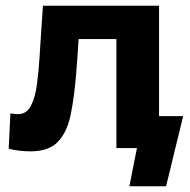

<svg xmlns="http://www.w3.org/2000/svg" viewBox="-20 -519 667 673"><path d="M86.5 11.5Q68 11.5 46.2 9Q24.5 6.5 10.5 2L16.5 -121.5Q24.5 -120 31.8 -119.5Q39 -119 43.5 -119Q73.5 -119 88.5 -148.5Q103.5 -178 109.5 -223.2Q115.5 -268.5 118.5 -316.5Q121.5 -363.5 124.5 -410Q127.5 -456.5 130.5 -499H537.5V-112H622Q614.5 -81 606.8 -49.2Q599 -17.5 591.5 13Q584.5 43 577 73.5Q569.5 104 562 134H433.5L460 0H388V-382H255.5Q253.5 -350.5 251.5 -320Q249 -289 247 -261Q240.5 -180.5 228.2 -119Q216 -57.5 184 -23Q152 11.5 86.5 11.5Z"/></svg>

Font: Heraclito
Style: Bold
Weight: 700
Designer: Kostas Bartsokas (font) & Cristiano Sobral (main changes)
Foundry: Kostas Bartsokas (font) & Cristiano Sobral (main changes)
Version: Version 1.00;July 8, 2020;FontCreator 13.0.0.2655 64-bit